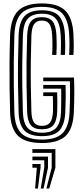

<svg xmlns="http://www.w3.org/2000/svg" viewBox="-20 -829 488 1125"><path d="M226.1 9Q129 9 85.6 -32.9Q42.2 -74.8 39.1 -171.2Q37.2 -240.5 36.2 -311.9Q35.2 -383.4 35.8 -460.3Q36.4 -537.2 39.2 -622.5Q42.7 -723.2 86.7 -766.1Q130.7 -809 225.9 -809Q318.2 -809 361.4 -767.7Q404.5 -726.4 410.3 -629.8Q412.1 -597 412.2 -567Q412.2 -536.9 410.3 -507.2H385.3Q387.1 -536.9 387.2 -566.2Q387.3 -595.5 385.3 -628.3Q380.2 -714.5 343.2 -751.7Q306.2 -788.9 225.9 -788.9Q142.3 -788.9 104.9 -750.1Q67.4 -711.2 64.2 -621.5Q61.7 -543.9 60.8 -471.3Q60 -398.8 60.9 -325.4Q61.8 -252.1 64.1 -171.9Q67 -86.3 104.1 -48.7Q141.3 -11.1 226.1 -11.1Q308.6 -11.1 346.2 -48.4Q383.8 -85.6 387.7 -172.3Q389.3 -208.6 389.9 -240.3Q390.5 -272.1 390.5 -300.1Q390.4 -328.2 389.5 -353H233.4V-374.7H413.5Q415.6 -331.4 415.4 -282.1Q415.2 -232.8 412.6 -171Q408.3 -73.9 364.5 -32.4Q320.7 9 226.1 9ZM226.1 -31.2Q154.6 -31.2 123 -64.2Q91.4 -97.1 89 -172.7Q86.7 -252.1 85.7 -324.1Q84.7 -396 85.6 -468.2Q86.4 -540.4 89 -620.7Q92 -700.7 123.9 -734.7Q155.8 -768.8 225.9 -768.8Q295.5 -768.8 325.8 -734.9Q356 -701 360.3 -626.9Q362.3 -592.6 362.3 -566.8Q362.4 -540.9 360.5 -507.2H335.6Q337.1 -535.7 337.3 -564.2Q337.5 -592.8 335.6 -624.6Q331.7 -691.8 306.2 -720.2Q280.6 -748.7 225.9 -748.7Q169.1 -748.7 142.7 -719.2Q116.4 -689.7 114 -619.8Q111.4 -539.6 110.5 -467.4Q109.7 -395.3 110.7 -323.8Q111.6 -252.3 114 -173.5Q116.2 -107.9 142 -79.6Q167.9 -51.3 226.1 -51.3Q282.3 -51.3 308.8 -79.4Q335.2 -107.6 337.6 -174.1Q338.6 -205.8 338.8 -243.8Q338.9 -281.8 338.6 -309.5H233.4V-331.2H364.3Q365.5 -296.4 365.1 -259.6Q364.7 -222.7 362.7 -173.3Q359.4 -99 328.7 -65.1Q298 -31.2 226.1 -31.2ZM226.1 -71.5Q178.9 -71.5 159.8 -96.4Q140.7 -121.3 139 -174.4Q136.6 -251.7 135.6 -322.6Q134.7 -393.4 135.5 -465.6Q136.4 -537.9 139 -619.4Q141.1 -678.1 161.2 -703.3Q181.3 -728.5 225.9 -728.5Q268 -728.5 287.7 -704.4Q307.4 -680.3 310.6 -623.7Q312.2 -594.8 312.2 -566.7Q312.3 -538.5 310.6 -507.2H285.6Q286.8 -530.2 287.2 -548.8Q287.6 -567.4 287.1 -585Q286.7 -602.5 285.6 -621.9Q283 -669 269.2 -688.7Q255.4 -708.4 225.9 -708.4Q194.6 -708.4 180.1 -687.9Q165.7 -667.4 163.9 -619Q161.3 -538.9 160.5 -467.7Q159.6 -396.5 160.6 -325.6Q161.6 -254.7 163.9 -175.3Q165.5 -130.2 179.4 -110.9Q193.4 -91.6 226.1 -91.6Q258.1 -91.6 273.2 -110.7Q288.3 -129.9 290.4 -177.1Q291.1 -197.5 290.6 -224.4Q290 -251.4 289.5 -266H233.4V-287.8H315Q315.5 -264.8 315.9 -235.7Q316.3 -206.5 315.2 -175.5Q312.9 -119.5 292.2 -95.5Q271.5 -71.5 226.1 -71.5ZM251.9 275.5 282.9 153.7V66.7H169.8V45H304.6V153.7L268.5 275.5ZM185.6 275.5 195.9 153.7H169.8V131.9H217.7V153.7L202.1 275.5ZM218.7 275.5 239.4 153.7V110.2H169.8V88.5H261.2V153.7L235.3 275.5Z"/></svg>

Font: Big Shoulders Inline Display SC Thin
Style: Regular
Weight: 100
Designer: Patric King
Foundry: XO Type Co
Version: Version 2.002